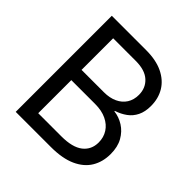

<svg xmlns="http://www.w3.org/2000/svg" viewBox="-191 -878 1028 1028"><g transform="rotate(45 323.0 -364.0)"><path d="M79.1 0V-727.5H339.8Q414.1 -727.5 465.3 -702.9Q516.6 -678.2 543 -634.8Q569.3 -591.3 569.3 -534.2Q569.3 -490.7 554.2 -460Q539.1 -429.2 512.2 -409.7Q485.4 -390.1 450.7 -378.9V-375.5Q488.8 -371.1 522.5 -349.9Q556.2 -328.6 577.4 -291.3Q598.6 -253.9 598.6 -199.7Q598.6 -140.6 571.5 -95.7Q544.4 -50.8 488.3 -25.4Q432.1 0 345.7 0ZM169.4 -80.1H344.7Q428.2 -80.1 468.8 -111.8Q509.3 -143.6 509.3 -198.2Q509.3 -236.8 490.2 -266.6Q471.2 -296.4 435.5 -313.5Q399.9 -330.6 349.6 -330.6H169.4ZM169.4 -408.2H339.4Q381.8 -408.2 414.1 -423.1Q446.3 -438 463.9 -465.6Q481.4 -493.2 481.4 -530.8Q481.4 -582.5 445.8 -615Q410.2 -647.5 340.8 -647.5H169.4Z"/></g></svg>

Font: Inter 24pt
Style: Regular
Weight: 400
Designer: Rasmus Andersson
Foundry: rsms
Version: Version 4.001;git-66647c0bb